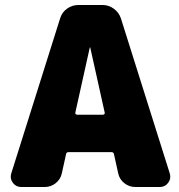

<svg xmlns="http://www.w3.org/2000/svg" viewBox="-20 -750 716 770"><path d="M289 -290H393Q396 -290 398.5 -292.5Q401 -295 400 -298L342 -559Q342 -560 341 -560Q340 -560 340 -559L282 -298Q281 -295 283.5 -292.5Q286 -290 289 -290ZM465 -676 661 -54Q667 -34 654.5 -17Q642 0 621 0H523Q498 0 478.5 -15.5Q459 -31 454 -55L437 -132Q435 -140 427 -140H256Q246 -140 245 -132L228 -55Q223 -31 203.5 -15.5Q184 0 159 0H65Q44 0 31.5 -17Q19 -34 25 -54L221 -676Q228 -700 248.5 -715Q269 -730 295 -730H391Q416 -730 436.5 -715Q457 -700 465 -676Z"/></svg>

Font: Rounded Mplus 1c Black
Style: Regular
Weight: 900
Version: Version 1.059.20150529